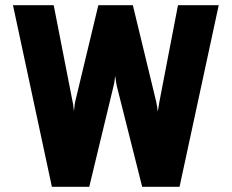

<svg xmlns="http://www.w3.org/2000/svg" viewBox="-20 -720 893 740"><path d="M180 0 30 -700H187L260 -327Q262 -320 263 -308Q264 -296 265 -292Q266 -297 267 -309Q268 -321 270 -329L359 -700H492L582 -328Q584 -319 586 -306Q588 -293 588 -290Q589 -294 590 -301Q591 -308 592 -314Q593 -320 594 -326L666 -700H823L672 0H528L430 -389Q428 -398 424 -428Q420 -394 418 -390L324 0Z"/></svg>

Font: Overpass Heavy
Style: Regular
Weight: 900
Designer: Delve Withrington, Thomas Jockin
Foundry: Delve Fonts
Version: Version 3.000;DELV;Overpass